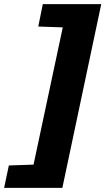

<svg xmlns="http://www.w3.org/2000/svg" viewBox="-68 -763 512 933"><path d="M-48 150 -25 41 95 37 237 -630 118 -634 140 -743H424L235 150Z"/></svg>

Font: Saira Thin ExtraBold
Style: Italic
Weight: 800
Italic angle: -12°
Version: Version 1.101